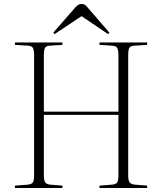

<svg xmlns="http://www.w3.org/2000/svg" viewBox="-20 -943 813 963"><path d="M55 0V-12L120 -17Q139 -19 145 -28.5Q151 -38 151 -63V-666Q151 -692 145 -702.5Q139 -713 119 -714L55 -718V-730H293V-718L229 -714Q213 -713 206.5 -704Q200 -695 200 -665V-383H574V-666Q574 -693 567.5 -703Q561 -713 541 -714L479 -718V-730H718V-718L654 -714Q635 -713 629 -703.5Q623 -694 623 -665V-62Q623 -38 630 -28.5Q637 -19 656 -17L718 -12V0H479V-12L543 -17Q562 -19 568 -28.5Q574 -38 574 -63V-367H200V-62Q200 -40 206 -29.5Q212 -19 231 -17L293 -12V0ZM254 -772 247 -779 358 -906Q365 -914 372 -918.5Q379 -923 389 -923Q400 -923 407 -918Q414 -913 425 -899L529 -779L522 -772L389 -862Z"/></svg>

Font: Display Extralight
Style: Regular
Weight: 200
Designer: Latin by Veronika Burian and Jose Scaglione. Greek by Irene Vlachou. Cyrillic by Vera Evstafieva.
Foundry: TypeTogether
Version: Version 3.002